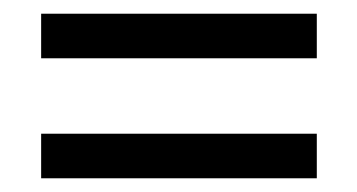

<svg xmlns="http://www.w3.org/2000/svg" viewBox="-20 -439 521 280"><path d="M40 -354V-419H442V-354ZM40 -179V-244H442V-179Z"/></svg>

Font: Cinzel Decorative Black
Style: Regular
Weight: 900
Designer: Natanael Gama
Version: Version 1.002;PS 001.002;hotconv 1.0.56;makeotf.lib2.0.21325